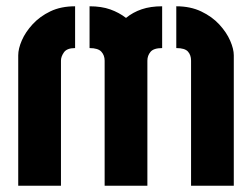

<svg xmlns="http://www.w3.org/2000/svg" viewBox="-20 -591 802 611"><path d="M313 0V-398Q313 -415 302.5 -426.5Q292 -438 265 -438V-571Q303 -571 331 -561Q359 -551 381 -534Q403 -552 431 -561.5Q459 -571 496 -571V-438Q469 -438 459 -426Q449 -414 449 -398V0ZM38 0V-415Q38 -436 49.5 -462.5Q61 -489 84 -514Q107 -539 140.5 -555Q174 -571 219 -571V-438Q193 -438 183.5 -424.5Q174 -411 174 -398V0ZM588 0V-398Q588 -416 578 -427Q568 -438 541 -438V-571Q586 -571 620.5 -554.5Q655 -538 678 -513Q701 -488 712.5 -461.5Q724 -435 724 -415V0Z"/></svg>

Font: Stick No Bills ExtraLight ExtraBold
Style: Regular
Weight: 800
Version: Version 2.000